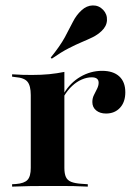

<svg xmlns="http://www.w3.org/2000/svg" viewBox="-20 -694 500 714"><path d="M157.3 -2.4Q121.8 -2.4 93.1 -2Q64.5 -1.6 25 0V-8.9L39.5 -9.7Q70.2 -12.1 82.3 -25Q94.4 -37.9 94.4 -69.4V-208.9H219.4V-69.4Q219.4 -48.4 225 -35.9Q230.6 -23.4 244.8 -17.7Q258.9 -12.1 283.1 -10.5L306.5 -8.9V0Q277.4 -1.6 253.6 -2Q229.8 -2.4 207.3 -2.4Q184.7 -2.4 157.3 -2.4ZM94.4 -208.9V-340.3Q94.4 -375 82.3 -389.9Q70.2 -404.8 37.1 -407.3L25 -408.9V-417.7Q49.2 -416.1 64.5 -415.7Q79.8 -415.3 99.2 -415.3Q133.9 -415.3 162.9 -418.1Q191.9 -421 219.4 -426.6V-417.7V-208.9ZM374.2 -271.8Q351.6 -271.8 337.5 -283.5Q323.4 -295.2 323.4 -314.5Q323.4 -329 329.4 -340.7Q335.5 -352.4 341.1 -364.1Q346.8 -375.8 346.8 -386.3Q346.8 -406.5 321 -406.5Q303.2 -406.5 284.3 -398.4Q265.3 -390.3 248.4 -374.6Q231.5 -358.9 218.5 -337.1L217.7 -346.8Q241.1 -386.3 279 -408.5Q316.9 -430.6 359.7 -430.6Q400.8 -430.6 423.4 -410.1Q446 -389.5 446 -350.8Q446 -314.5 426.2 -293.1Q406.5 -271.8 374.2 -271.8ZM172.6 -475.8 168.5 -479.8Q203.2 -522.6 221 -555.2Q238.7 -587.9 251.2 -612.9Q263.7 -637.9 283.1 -655.6Q302.4 -673.4 325 -673.8Q347.6 -674.2 363.7 -657.3Q379 -641.1 377.8 -618.5Q376.6 -596 357.3 -578.2Q342.7 -564.5 324.6 -555.6Q306.5 -546.8 284.3 -537.5Q262.1 -528.2 234.7 -514.1Q207.3 -500 172.6 -475.8Z"/></svg>

Font: Playfair 144pt SemiExpanded ExtraBold
Style: Regular
Weight: 800
Width: 6
Designer: Claus Eggers Sørensen
Foundry: Claus Eggers Sørensen
Version: Version 2.203